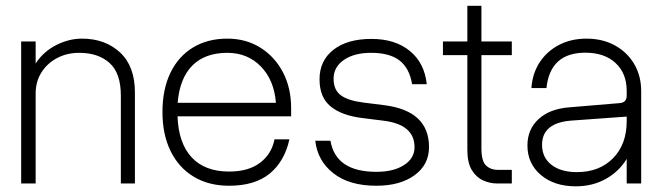

<svg xmlns="http://www.w3.org/2000/svg" viewBox="-20 -646 2332 676"><path d="M54.5 -500H105.5V-422.5Q133 -464.5 177.8 -487.2Q222.5 -510 268.5 -510Q350 -510 402.5 -461.5Q455 -413 455 -320.5V0H405.5V-309.5Q405.5 -388.5 365.8 -424.2Q326 -460 259 -460Q215.5 -460 180.8 -441.5Q146 -423 125.8 -390.8Q105.5 -358.5 105.5 -316.5V0H54.5Z M552 -252Q552 -331.5 580 -389.5Q608 -447.5 659.5 -478.8Q711 -510 780.5 -510Q846 -510 896.8 -478.2Q947.5 -446.5 976.2 -391.5Q1005 -336.5 1005 -265.5V-236.5H605Q608.5 -141.5 655 -91.8Q701.5 -42 786.5 -42Q855 -42 895.8 -73Q936.5 -104 946.5 -155.5H999Q982 -78 929.8 -35Q877.5 8 786.5 8Q715 8 662.2 -23.8Q609.5 -55.5 580.8 -113.8Q552 -172 552 -252ZM780.5 -460Q701.5 -460 657 -415Q612.5 -370 605.5 -284H951.5Q945 -364.5 898.2 -412.2Q851.5 -460 780.5 -460Z M1330.5 -221 1255 -230.5Q1182.5 -239.5 1143.8 -271.5Q1105 -303.5 1105 -367Q1105 -432.5 1154 -470.8Q1203 -509 1287.5 -509Q1372 -509 1423.5 -466.2Q1475 -423.5 1482.5 -349.5H1431Q1421.5 -406 1386.8 -433Q1352 -460 1286.5 -460Q1227 -460 1190.8 -435Q1154.5 -410 1154.5 -369Q1154.5 -329 1180.5 -310.2Q1206.5 -291.5 1259 -285L1334 -275.5Q1490.5 -255.5 1490.5 -128Q1490.5 -66 1439.5 -29Q1388.5 8 1305 8Q1210 8 1154 -35.8Q1098 -79.5 1090 -150.5H1143.5Q1162 -41 1305.5 -41Q1365.5 -41 1402.5 -64.8Q1439.5 -88.5 1439.5 -128Q1439.5 -207.5 1330.5 -221Z M1782 -48V0H1730Q1705 0 1681 -10.8Q1657 -21.5 1641.2 -47.2Q1625.5 -73 1625.5 -118V-452H1539.5V-500H1625.5V-625.5H1675V-500H1782V-452H1675V-124Q1675 -78 1691.5 -63Q1708 -48 1731 -48Z M2237.5 -325V0H2186.5V-86.5Q2159 -41.5 2112.5 -15.8Q2066 10 2007 10Q1931.5 10 1884.2 -30Q1837 -70 1837 -134Q1837 -190.5 1876 -226.5Q1915 -262.5 1983 -268L2162 -283Q2186.5 -285 2186.5 -309V-326Q2186.5 -388 2147.2 -424.2Q2108 -460.5 2041 -460.5Q1917 -460.5 1904 -336H1851Q1854.5 -387.5 1880.2 -426.8Q1906 -466 1948.5 -488Q1991 -510 2045 -510Q2101.5 -510 2144.8 -486.2Q2188 -462.5 2212.8 -420.8Q2237.5 -379 2237.5 -325ZM1888.5 -136Q1888.5 -91.5 1921.5 -65.8Q1954.5 -40 2011 -40Q2090.5 -40 2138.5 -89Q2186.5 -138 2186.5 -219.5V-235.5L1993 -221.5Q1888.5 -214 1888.5 -136Z"/></svg>

Font: Overused Grotesk Light
Style: Regular
Weight: 300
Version: Version 0.004